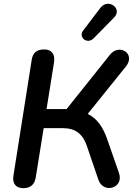

<svg xmlns="http://www.w3.org/2000/svg" viewBox="-20 -970 707 998"><path d="M101 8C139 8 160 -11 166 -49L207 -304H304C372 -304 411 -276 434 -204L491 -37C516 40 627 9 598 -72L536 -250C514 -312 483 -355 436 -378L635 -625C687 -691 600 -746 552 -686L326 -403H222L261 -647C267 -689 248 -713 210 -713C172 -713 151 -697 145 -660L50 -58C43 -16 62 8 101 8ZM467 -771 573 -879C619 -925 542 -983 501 -928L412 -811C386 -776 433 -737 467 -771Z"/></svg>

Font: SN Pro Semibold
Style: Italic
Weight: 600
Italic angle: -9°
Designer: Tobias Whetton
Foundry: Supernotes
Version: Version 1.001;Glyphs 3.2 (3249)